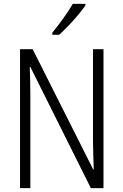

<svg xmlns="http://www.w3.org/2000/svg" viewBox="-20 -967 634 987"><path d="M512 0H447L136 -623H133Q134 -590 135 -555Q136 -520 136 -480V0H83V-714H148L459 -96H462Q461 -132 459.5 -172Q458 -212 458 -242V-714H512ZM419 -939Q404 -917 380.5 -889Q357 -861 331 -834Q305 -807 284 -788H249V-799Q279 -836 306.5 -874Q334 -912 354 -947H419Z"/></svg>

Font: Noto Sans Gurmukhi UI Condensed Light
Style: Regular
Weight: 300
Width: 3
Designer: Jelle Bosma - Monotype Design Team
Foundry: Monotype Imaging Inc.
Version: Version 2.004; ttfautohint (v1.8.4.7-5d5b)